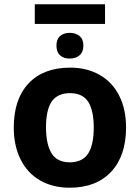

<svg xmlns="http://www.w3.org/2000/svg" viewBox="-20 -875 659 905"><path d="M574.2 -273.9Q574.2 -140.6 503.9 -65.4Q433.6 9.8 308.1 9.8Q229.5 9.8 169.4 -24.4Q109.4 -58.6 77.1 -123.5Q44.9 -188 44.9 -273.9Q44.9 -407.7 114.7 -481.9Q184.6 -556.2 311 -556.2Q389.6 -556.2 449.7 -522Q509.8 -487.8 542 -423.8Q574.2 -359.9 574.2 -273.9ZM196.8 -274.4Q197.3 -193.4 223.6 -151.4Q250 -109.9 309.6 -109.9Q369.1 -110.4 395.5 -151.4Q421.9 -192.4 421.9 -273.4Q421.9 -354.5 395.5 -395.5Q369.1 -436 309.6 -436Q250 -435.5 223.1 -395.5Q196.8 -355.5 196.8 -274.4ZM263.2 -705.1Q280.3 -720.2 308.6 -720.2Q336.9 -720.2 355 -705.1Q373 -690.4 373 -660.2Q373 -629.9 355 -614.3Q336.9 -598.6 308.6 -599.1Q280.3 -598.6 263.2 -614.3Q246.1 -629.9 246.1 -660.2Q246.1 -690.4 263.2 -705.1ZM144 -855H475.1V-762.2H144Z"/></svg>

Font: NotoSans-Bold
Style: Bold
Weight: 700
Designer: Monotype Design team
Foundry: Monotype Imaging Inc.
Version: Version 1.04